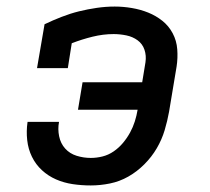

<svg xmlns="http://www.w3.org/2000/svg" viewBox="-20 -558 640 586"><path d="M257 8Q229 8 202 4Q175 0 151 -10.5Q127 -21 108 -38.5Q89 -56 77.5 -79.5Q66 -103 63 -130.5Q60 -158 64 -185Q64 -185 64 -185Q64 -185 64 -186H160Q160 -185 160 -185Q160 -185 160 -185Q156 -164 160.5 -142Q165 -120 179 -104.5Q193 -89 214 -82.5Q235 -76 257 -76Q275 -76 293 -80.5Q311 -85 327 -96Q343 -107 355.5 -122Q368 -137 377 -153.5Q386 -170 391.5 -187.5Q397 -205 400 -223H218L232 -307H414L424 -368Q427 -388 421 -406Q415 -424 400 -435Q385 -446 365.5 -450Q346 -454 327 -454Q295 -454 262.5 -446Q230 -438 199 -426L187 -350H93L116 -484Q141 -496 168 -506.5Q195 -517 221.5 -523.5Q248 -530 275.5 -534Q303 -538 330 -538Q356 -538 382.5 -533.5Q409 -529 432.5 -519.5Q456 -510 475.5 -494.5Q495 -479 507 -456.5Q519 -434 521 -407.5Q523 -381 519 -355L496 -217Q491 -189 482.5 -160.5Q474 -132 458.5 -105.5Q443 -79 420.5 -56.5Q398 -34 371.5 -19Q345 -4 315.5 2Q286 8 257 8Z"/></svg>

Font: Iosevka Curly Slab MdEx
Style: Italic
Weight: 500
Width: 7
Italic angle: -9°
Monospace: yes
Designer: Belleve Invis
Foundry: Belleve Invis
Version: Version 11.0.0; ttfautohint (v1.8.3)